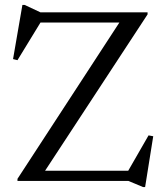

<svg xmlns="http://www.w3.org/2000/svg" viewBox="-20 -735 671 780"><path d="M579.5 -685V-676.5L154 -27.5L142.5 -41.5H501L583.5 -185L602.5 -181.5L569.5 25H561.5L501.5 0H51V-8.5L474.5 -658L503.5 -643.5H144.5L51 -490.5L33 -495L71 -715H80L144 -685Z"/></svg>

Font: Newsreader 36pt
Style: Regular
Weight: 400
Designer: Hugues Gentile
Foundry: Production Type
Version: Version 1.003